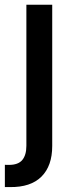

<svg xmlns="http://www.w3.org/2000/svg" viewBox="-37 -565 306 789"><path d="M71.4 -545.5H177.6V34.8Q177.6 116.8 133.3 160.9Q89.1 204.9 3.6 203.8H-17V112.2Q-12.1 112.6 -8.3 112.6Q-4.6 112.6 0 112.6Q38 112.6 54.7 92.3Q71.4 72.1 71.4 34.1Z"/></svg>

Font: Inter UI Medium
Style: Regular
Weight: 500
Designer: Rasmus Andersson
Foundry: rsms
Version: 3.2;8d6f07862